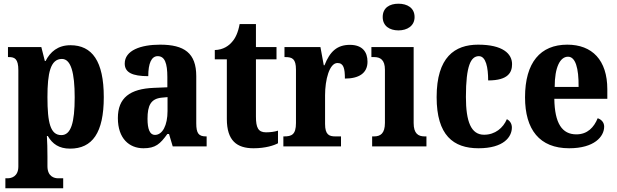

<svg xmlns="http://www.w3.org/2000/svg" viewBox="-20 -790 3331 1036"><path d="M9 226H321V172H293C275 172 236 164 236 107V55C236 14 235 -23 233 -56H238C263 -13 299 12 358 12C478 12 540 -73 540 -266C540 -460 477 -546 360 -546C292 -546 251 -510 226 -461H222L203 -536H23V-482H28C59 -482 79 -473 79 -411V108C79 164 40 172 21 172H9ZM311 -61C252 -61 236 -127 236 -266C236 -395 252 -472 314 -472C363 -472 383 -397 383 -265C383 -128 363 -61 311 -61Z M754 10C819 10 844 -13 883 -67H892L912 0H1095V-54H1092C1052 -54 1039 -70 1039 -125V-379C1039 -504 974 -549 844 -549C739 -549 653 -518 653 -447C653 -399 694 -379 780 -379C780 -448 797 -487 831 -487C869 -487 883 -449 883 -374V-319L811 -316C681 -311 616 -262 616 -153C616 -42 678 10 754 10ZM816 -62C788 -62 776 -94 776 -149C776 -221 794 -257 852 -263L884 -266V-191C884 -114 857 -62 816 -62Z M1348 10C1414 10 1460 -6 1480 -17V-85C1462 -79 1438 -76 1415 -76C1373 -76 1361 -102 1361 -161V-470H1472V-536H1361V-660H1273C1265 -615 1250 -584 1233 -565C1216 -544 1185 -521 1139 -520V-470H1204V-148C1204 -31 1258 10 1348 10Z M1509 0H1820V-54H1790C1757 -54 1734 -62 1734 -121V-276C1734 -359 1757 -450 1801 -450C1834 -450 1841 -421 1841 -366C1915 -366 1963 -394 1963 -457C1963 -510 1935 -548 1868 -548C1799 -548 1760 -512 1731 -438H1727L1709 -536H1515V-482H1519C1557 -482 1577 -473 1577 -414V-126C1577 -63 1553 -54 1513 -54H1509Z M2130 -626C2177 -626 2217 -650 2217 -698C2217 -748 2177 -770 2130 -770C2082 -770 2045 -748 2045 -698C2045 -650 2082 -626 2130 -626ZM1988 0H2281V-54H2271C2237 -54 2212 -69 2212 -126V-536H1984V-482H1999C2032 -482 2057 -467 2057 -414V-127C2057 -70 2033 -54 1998 -54H1988Z M2562 10C2699 10 2742 -52 2742 -102C2742 -122 2732 -138 2715 -147C2695 -100 2652 -63 2592 -63C2522 -63 2494 -133 2494 -267C2494 -437 2521 -487 2564 -487C2602 -487 2614 -426 2614 -356C2724 -356 2743 -401 2743 -444C2743 -500 2693 -549 2560 -549C2434 -549 2336 -482 2336 -266C2336 -60 2426 10 2562 10Z M3051 10C3187 10 3240 -53 3240 -107C3240 -130 3224 -146 3205 -152C3185 -103 3150 -65 3090 -65C3013 -65 2973 -124 2971 -257H3257V-308C3257 -466 3175 -549 3041 -549C2896 -549 2813 -453 2813 -265C2813 -91 2891 10 3051 10ZM3102 -321H2973C2973 -427 3002 -484 3045 -484C3085 -484 3103 -423 3102 -321Z"/></svg>

Font: Noto Serif Myanmar Condensed ExtraBold
Style: Regular
Weight: 800
Width: 3
Designer: Ben Mitchell and the Monotype Design Team
Foundry: Monotype Imaging Inc.
Version: Version 2.106